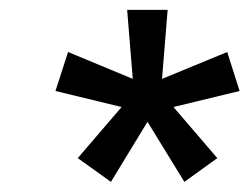

<svg xmlns="http://www.w3.org/2000/svg" viewBox="-20 -723 503 387"><path d="M203.6 -356.4 136.7 -404.3 225.1 -507.3 91.8 -539.6 117.2 -618.2 247.6 -564 236.3 -703.1H317.9L306.6 -564L438 -618.2L462.9 -539.6L329.6 -507.3L418 -404.3L351.6 -356.4L277.3 -477.5Z"/></svg>

Font: Schibsted Grotesk Medium
Style: Italic
Weight: 500
Italic angle: -12°
Designer: Bakken & Baeck AS, Henrik Kongsvoll
Foundry: Schibsted ASA
Version: Version 1.100;gftools[0.9.25]